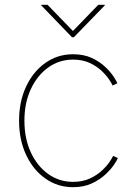

<svg xmlns="http://www.w3.org/2000/svg" viewBox="-20 -778 570 806"><path d="M286.6 7.8Q221.7 7.8 170.4 -28.6Q119.1 -64.9 89.6 -127.9Q60.1 -190.9 60.1 -271.5Q60.1 -351.6 89.6 -414.6Q119.1 -477.5 170.4 -513.9Q221.7 -550.3 286.6 -550.3Q331.5 -550.3 365.2 -534.7Q398.9 -519 421.9 -497.1Q444.8 -475.1 457.5 -455.6Q470.2 -436 472.7 -428.7L452.6 -418.9Q450.2 -425.8 438.7 -443.4Q427.2 -460.9 406.7 -480.5Q386.2 -500 356.4 -513.9Q326.7 -527.8 286.6 -527.8Q228.5 -527.8 182.4 -494.6Q136.2 -461.4 109.4 -403.8Q82.5 -346.2 82.5 -271.5Q82.5 -196.3 109.4 -138.4Q136.2 -80.6 182.4 -47.6Q228.5 -14.6 286.6 -14.6Q326.7 -14.6 356.9 -28.6Q387.2 -42.5 408.2 -62.3Q429.2 -82 440.7 -99.6Q452.1 -117.2 455.1 -123.5L474.6 -114.3Q472.2 -106.9 459.2 -87.4Q446.3 -67.9 422.9 -45.9Q399.4 -23.9 365.5 -8.1Q331.5 7.8 286.6 7.8ZM179.7 -757.8 286.1 -647.9 392.6 -757.8H419.9V-755.4L290 -621.6H282.2L153.3 -755.4V-757.8Z"/></svg>

Font: Inter 16pt Thin
Style: Regular
Weight: 250
Version: Version 4.001;git-66647c0bb